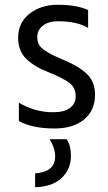

<svg xmlns="http://www.w3.org/2000/svg" viewBox="-20 -532 452 804"><path d="M378 -135Q378 -70 332.5 -32Q287 6 208 6Q116 6 59 -25V-102Q126 -62 203 -62Q249 -62 273 -80Q297 -98 297 -129Q297 -165 270.5 -185Q244 -205 182 -230Q125 -252 90.5 -285Q56 -318 56 -374Q56 -437 103.5 -474.5Q151 -512 222 -512Q301 -512 349 -490V-415Q303 -443 223 -443Q183 -443 159.5 -424.5Q136 -406 136 -377Q136 -359 143 -345.5Q150 -332 170.5 -319Q191 -306 200.5 -301.5Q210 -297 242 -283Q306 -257 342 -224Q378 -191 378 -135ZM277 122Q277 176 238.5 213Q200 250 127 252V194Q211 188 211 123Q211 89 188 51H259Q277 76 277 122Z"/></svg>

Font: Hind Siliguri
Style: Regular
Weight: 400
Designer: Jyotish Sonowal
Foundry: Indian Type Foundry
Version: Version 1.000;PS 1.0;hotconv 1.0.86;makeotf.lib2.5.63406; tt